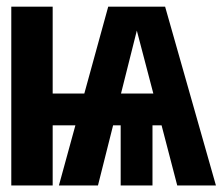

<svg xmlns="http://www.w3.org/2000/svg" viewBox="-20 -565 678 585"><path d="M14.4 0V-544.6H140.5V-280H236.9L309.7 -544.6H483.1L637.9 0H520L472.3 -183.1H444.6V0H347.7V-183.1H324.6L278.5 0H159.5L209.7 -183.1H140.5V0ZM396.9 -471.8 348.7 -280H447.2Z"/></svg>

Font: FiraCode Nerd Font
Style: Bold
Weight: 700
Designer: Carrois Corporate, Edenspiekermann AG, Nikita Prokopov
Foundry: Carrois Corporate, Edenspiekermann AG, Nikita Prokopov
Version: Version 6.002;Nerd Fonts 2.1.0